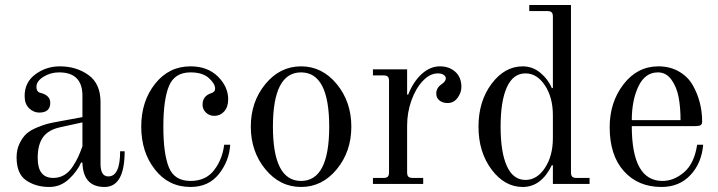

<svg xmlns="http://www.w3.org/2000/svg" viewBox="-20 -732 2858 764"><path d="M130 -103Q130 -24 192 -24Q216 -24 235.5 -35.5Q255 -47 269.5 -69.5Q284 -92 291.5 -108.5Q299 -125 308 -150V-245L221 -226Q173 -216 151.5 -186.5Q130 -157 130 -103ZM46 -106Q46 -137 58 -161.5Q70 -186 85.5 -200Q101 -214 128 -225Q155 -236 171.5 -240Q188 -244 216 -249L308 -266V-351Q308 -444 215 -444Q181 -444 153 -426.5Q125 -409 125 -387Q125 -377 128 -372Q132 -364 143 -362Q180 -352 180 -323Q180 -284 136 -284Q114 -284 96 -301Q78 -318 78 -350Q78 -405 121 -436.5Q164 -468 218 -468Q284 -468 332 -433.5Q380 -399 380 -326V-80Q380 -30 411 -30Q458 -30 458 -130H476Q476 12 396 12Q311 12 308 -84L303 -86Q288 -51 254.5 -19.5Q221 12 176 12Q123 12 84.5 -14Q46 -40 46 -106Z M738 12Q651 12 596.5 -57.5Q542 -127 542 -228Q542 -329 597 -398.5Q652 -468 738 -468Q806 -468 847 -427.5Q888 -387 888 -337Q888 -306 872 -288.5Q856 -271 833 -271Q813 -271 799.5 -284Q786 -297 786 -315Q786 -350 820 -361Q836 -366 836 -379Q836 -399 811 -421.5Q786 -444 738 -444Q675 -444 652.5 -390Q630 -336 630 -228Q630 -120 652 -66Q674 -12 738 -12Q799 -12 832 -55Q865 -98 872 -156H896Q892 -91 851 -39.5Q810 12 738 12Z M1178 -12Q1290 -12 1290 -228Q1290 -444 1178 -444Q1066 -444 1066 -228Q1066 -12 1178 -12ZM1178 12Q1094 12 1036 -58.5Q978 -129 978 -228Q978 -327 1036 -397.5Q1094 -468 1178 -468Q1262 -468 1320 -397.5Q1378 -327 1378 -228Q1378 -129 1320 -58.5Q1262 12 1178 12Z M1464 0V-24H1506Q1518 -24 1523 -29Q1528 -34 1528 -46V-410Q1528 -422 1523 -427Q1518 -432 1506 -432H1464V-456H1600V-356L1604 -355Q1625 -408 1658.5 -438Q1692 -468 1730 -468Q1768 -468 1792 -446Q1816 -424 1816 -386Q1816 -364 1801 -343Q1786 -322 1761 -322Q1742 -322 1729 -332Q1716 -342 1716 -360Q1716 -382 1736 -396Q1754 -408 1754 -420Q1754 -428 1745.5 -434Q1737 -440 1722 -440Q1691 -440 1662.5 -410Q1634 -380 1617 -332Q1600 -284 1600 -232V-46Q1600 -34 1605 -29Q1610 -24 1622 -24H1664V0Z M2071 -16Q2117 -16 2148.5 -64Q2180 -112 2180 -182V-274Q2180 -344 2148.5 -392Q2117 -440 2071 -440Q2022 -440 1997 -385Q1972 -330 1972 -228Q1972 -126 1997 -71Q2022 -16 2071 -16ZM2060 -468Q2099 -468 2130 -442.5Q2161 -417 2176 -381L2180 -382V-666Q2180 -678 2175 -683Q2170 -688 2158 -688H2086V-712H2252V-46Q2252 -34 2257 -29Q2262 -24 2274 -24H2326V0H2180V-74L2176 -75Q2134 12 2060 12Q1988 12 1936 -57.5Q1884 -127 1884 -228Q1884 -329 1936 -398.5Q1988 -468 2060 -468Z M2494 -254H2688Q2688 -304 2680.5 -344.5Q2673 -385 2652 -414.5Q2631 -444 2598 -444Q2547 -444 2520.5 -388.5Q2494 -333 2494 -254ZM2406 -226Q2406 -325 2461 -396.5Q2516 -468 2600 -468Q2646 -468 2681.5 -447.5Q2717 -427 2736 -394Q2755 -361 2764.5 -324Q2774 -287 2774 -248Q2774 -237 2767 -233.5Q2760 -230 2743 -230H2494Q2494 -12 2616 -12Q2662 -12 2702.5 -47Q2743 -82 2754 -156H2778Q2772 -83 2727.5 -35.5Q2683 12 2612 12Q2519 12 2462.5 -51Q2406 -114 2406 -226Z"/></svg>

Font: Old Standard TT
Style: Regular
Weight: 400
Designer: Alexey Kryukov <alexios@thessalonica.org.ru>
Version: Version 2.2